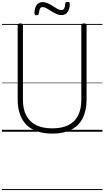

<svg xmlns="http://www.w3.org/2000/svg" viewBox="-20 -1356 1074 1976"><path d="M519 19Q432 19 365 -3.5Q298 -26 253 -70.5Q208 -115 185 -180.5Q162 -246 162 -332V-1096Q162 -1106 168.5 -1110.5Q175 -1115 189 -1115Q204 -1115 210 -1110.5Q216 -1106 216 -1096V-330Q216 -233 250.5 -167Q285 -101 352.5 -68Q420 -35 519 -35Q617 -35 683.5 -68Q750 -101 783.5 -167Q817 -233 817 -330V-1096Q817 -1106 823.5 -1110.5Q830 -1115 844 -1115Q871 -1115 871 -1096V-332Q871 -218 831 -139.5Q791 -61 712.5 -21Q634 19 519 19ZM356 -1199Q334 -1199 334 -1220Q336 -1275 357.5 -1304.5Q379 -1334 418 -1334Q447 -1334 473.5 -1321.5Q500 -1309 524.5 -1293Q549 -1277 571 -1264.5Q593 -1252 612 -1252Q631 -1252 640.5 -1269Q650 -1286 651 -1318Q653 -1336 675 -1336Q689 -1336 694 -1331.5Q699 -1327 698 -1315Q697 -1262 675.5 -1231.5Q654 -1201 612 -1201Q584 -1201 557.5 -1213.5Q531 -1226 506.5 -1242Q482 -1258 460 -1270.5Q438 -1283 419 -1283Q400 -1283 391.5 -1267.5Q383 -1252 380 -1219Q379 -1208 374 -1203.5Q369 -1199 356 -1199ZM0 590H1034V600H0ZM0 -20H1034V0H0ZM0 -505H1034V-500H0ZM0 -1110H1034V-1100H0Z"/></svg>

Font: Playwrite FR Moderne Guides
Style: Regular
Weight: 400
Designer: Veronika Burian, José Scaglione
Foundry: TypeTogether
Version: Version 1.003